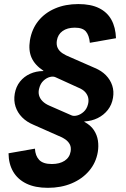

<svg xmlns="http://www.w3.org/2000/svg" viewBox="-20 -758 608 925"><path d="M210.7 146.9Q149.2 146.9 107.3 126.6Q65.4 106.3 43.5 69Q21.7 31.6 21.1 -19.5L148.3 -41.8Q150.2 -7.4 168.8 12.4Q187.5 32.2 229.8 32.2Q267.3 32.2 291.5 16.4Q315.6 0.5 320.4 -28.8Q323.4 -48.5 316.3 -62.4Q309.1 -76.2 294.8 -86.4Q280.4 -96.6 260.8 -104L141.1 -157Q108.5 -170.5 86.3 -193Q64.1 -215.6 54.8 -244.6Q45.4 -273.7 51.1 -306.7Q57 -340.7 76.4 -365Q95.8 -389.3 124.8 -402.4Q153.8 -415.6 188.5 -415.7L189.4 -417.1Q148.4 -443.9 132.3 -479.5Q116.3 -515.1 124.2 -563.9Q133.4 -618.2 164.7 -657.2Q196.1 -696.2 245.5 -717.3Q294.8 -738.4 357.5 -738.4Q417.8 -738.4 457.2 -718.8Q496.6 -699.3 516.8 -662.7Q536.9 -626.1 538.8 -573.9L412.9 -551.8Q409.4 -587.8 393.9 -606.2Q378.3 -624.7 340.4 -624.7Q304.1 -624.7 281.4 -608.4Q258.7 -592.2 253.9 -562.3Q250.8 -541.5 258.1 -526.6Q265.4 -511.7 281 -501.4Q296.6 -491 317.5 -482.9L436.8 -430.6Q469 -417.3 490.3 -395.5Q511.6 -373.6 520.7 -345.9Q529.8 -318.2 524.4 -286.8Q519 -253.4 499.4 -228.4Q479.8 -203.4 450.7 -189.1Q421.6 -174.8 387 -172.9L386.1 -171.1Q416.7 -154.8 432.2 -131.3Q447.7 -107.8 451.8 -80.6Q455.8 -53.5 451.2 -25.9Q442.5 26.1 409.4 65Q376.3 104 325.1 125.5Q273.9 146.9 210.7 146.9ZM324 -202.5Q335 -197.4 351.7 -201.7Q368.3 -206 383.3 -219.5Q398.3 -233.1 403.9 -255.5Q408.1 -271.3 405.1 -286.3Q402 -301.3 390.4 -314.4Q378.7 -327.4 356.5 -336.2L248 -385.7Q236.7 -391.3 220.4 -387.1Q204.1 -382.9 189.5 -369.3Q174.9 -355.8 169 -333Q163.9 -315.3 167.9 -299.4Q172 -283.6 184.7 -270.7Q197.4 -257.8 217.5 -249.2Z"/></svg>

Font: Adwaita Sans
Style: Italic
Weight: 400
Italic angle: -9.39999°
Designer: Rasmus Andersson
Foundry: rsms
Version: Version 4.001;git-9221beed3